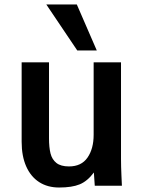

<svg xmlns="http://www.w3.org/2000/svg" viewBox="-20 -828 640 856"><path d="M76.5 -196V-550H198.5V-211Q198.5 -171 205.2 -144Q212 -117 231.5 -101.5Q251 -86 287.5 -86Q343 -86 370.2 -125.5Q397.5 -165 397.5 -227V-550H519.5V-119Q519.5 -87.5 521.5 -43.5Q522.5 -28.5 523.5 0H402.5L398.5 -59Q370 -20.5 335.5 -6.2Q301 8 243.5 8Q192 8 154.5 -16.2Q117 -40.5 96.8 -86.2Q76.5 -132 76.5 -196ZM411.5 -603H324.5L186.5 -808H322.5Z"/></svg>

Font: JuliaMono Latin
Style: Bold
Weight: 700
Monospace: yes
Designer: cormullion
Foundry: corm
Version: Version 0.038; ttfautohint (v1.8)